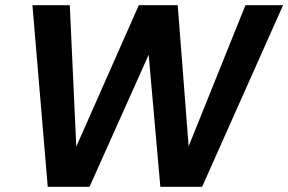

<svg xmlns="http://www.w3.org/2000/svg" viewBox="-20 -720 1111 740"><path d="M164 0 105 -700H249L274 -155L515 -700H665L707 -156L926 -700H1071L759 0H598L553 -509L325 0Z"/></svg>

Font: DM Sans 17pt
Style: Bold Italic
Weight: 700
Italic angle: -10°
Version: Version 4.004;gftools[0.9.30]